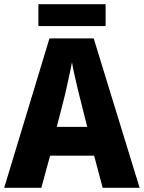

<svg xmlns="http://www.w3.org/2000/svg" viewBox="-20 -900 689 920"><path d="M472 0 431 -154H220L178 0H0L217 -716H429L649 0ZM360 -443Q355 -463 348 -492.5Q341 -522 334.5 -552Q328 -582 325 -602Q321 -581 315 -552.5Q309 -524 302.5 -495Q296 -466 291 -444L252 -292H398ZM486 -880V-775H164V-880Z"/></svg>

Font: Noto Sans Hebrew SemiCondensed ExtraBold
Style: Regular
Weight: 800
Width: 4
Designer: Monotype Design Team
Foundry: Monotype Imaging Inc.
Version: Version 2.004; ttfautohint (v1.8.4.7-5d5b)